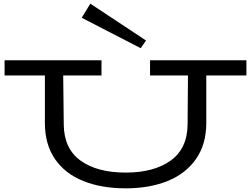

<svg xmlns="http://www.w3.org/2000/svg" viewBox="-20 -1015 1371 1048"><path d="M1325 -603H1106V-344Q1106 -228 1050 -147.5Q994 -67 895 -27Q796 13 666 13Q534 13 434.5 -27Q335 -67 280 -147Q225 -227 225 -344V-603H5V-686H534V-603H325L328 -336Q329 -204 419.5 -138.5Q510 -73 666 -73Q820 -73 911.5 -138.5Q1003 -204 1004 -337L1006 -603H799V-686H1325ZM473 -995 426 -918 748 -752 777 -794Z"/></svg>

Font: BioRhyme Expanded
Style: Regular
Weight: 400
Width: 7
Designer: Aoife Mooney
Foundry: Aoife Mooney Type
Version: Version 1.000